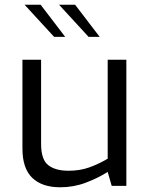

<svg xmlns="http://www.w3.org/2000/svg" viewBox="-20 -787 628 813"><path d="M235 6Q158 6 116.5 -34Q75 -74 75 -158V-534H154V-178Q154 -111 184.5 -87.5Q215 -64 270 -64Q317 -64 356 -77.5Q395 -91 436 -115V-534H515V0H453L436 -59Q395 -33 343.5 -13.5Q292 6 235 6ZM355 -631 230 -767H298L402 -631ZM209 -631 84 -767H152L256 -631Z"/></svg>

Font: Exo Thin
Style: Regular
Weight: 400
Version: Version 2.000